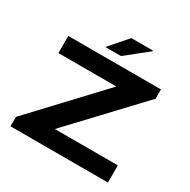

<svg xmlns="http://www.w3.org/2000/svg" viewBox="-191 -1054 1215 1231"><g transform="rotate(30 417.0 -438.5)"><path d="M317.9 -744.1 434.1 -877H594.2V-872.1L434.1 -744.1ZM45.9 0V-69.8L505.9 -560.1H77.1V-687H763.2V-618.2L300.8 -127H767.1V0Z"/></g></svg>

Font: Archivo Expanded SemiBold
Style: Regular
Weight: 600
Width: 7
Designer: Hector Gatti
Foundry: Omnibus-Type
Version: Version 2.001